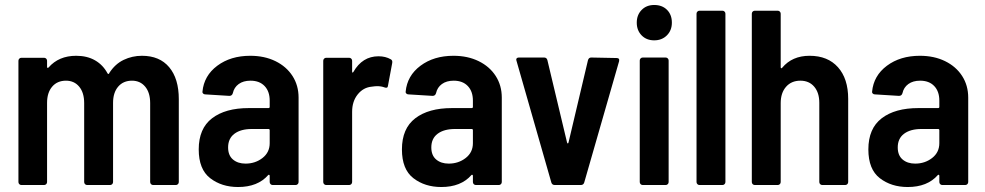

<svg xmlns="http://www.w3.org/2000/svg" viewBox="-20 -743 3954 771"><path d="M698 -345V-12Q698 -7 694.5 -3.5Q691 0 686 0H595Q590 0 586.5 -3.5Q583 -7 583 -12V-329Q583 -371 563 -395Q543 -419 510 -419Q475 -419 454.5 -395Q434 -371 434 -330V-12Q434 -7 430.5 -3.5Q427 0 422 0H330Q325 0 321.5 -3.5Q318 -7 318 -12V-329Q318 -371 298 -395Q278 -419 245 -419Q210 -419 189.5 -395Q169 -371 169 -330V-12Q169 -7 165.5 -3.5Q162 0 157 0H66Q61 0 57.5 -3.5Q54 -7 54 -12V-499Q54 -504 57.5 -507.5Q61 -511 66 -511H157Q162 -511 165.5 -507.5Q169 -504 169 -499V-474Q169 -471 171 -470.5Q173 -470 175 -472Q216 -519 286 -519Q330 -519 362 -500.5Q394 -482 412 -448Q414 -446 416 -446Q418 -446 419 -450Q442 -486 476.5 -502.5Q511 -519 550 -519Q621 -519 659.5 -473Q698 -427 698 -345Z M1179 -351V-12Q1179 -7 1175.5 -3.5Q1172 0 1167 0H1075Q1070 0 1066.5 -3.5Q1063 -7 1063 -12V-37Q1063 -40 1061 -41Q1059 -42 1057 -40Q1015 8 936 8Q870 8 824 -27.5Q778 -63 778 -143Q778 -227 831.5 -268Q885 -309 979 -309H1058Q1063 -309 1063 -314V-339Q1063 -376 1042.5 -397.5Q1022 -419 986 -419Q957 -419 938.5 -405.5Q920 -392 915 -369Q912 -358 901 -358L804 -364Q799 -364 795.5 -367.5Q792 -371 793 -375Q799 -439 852.5 -479Q906 -519 985 -519Q1042 -519 1086 -497.5Q1130 -476 1154.5 -438Q1179 -400 1179 -351ZM1063 -168V-220Q1063 -225 1058 -225H991Q947 -225 921.5 -206Q896 -187 896 -151Q896 -119 915.5 -102.5Q935 -86 966 -86Q1005 -86 1034 -108.5Q1063 -131 1063 -168Z M1549 -505Q1557 -501 1555 -490L1538 -399Q1537 -387 1524 -392Q1511 -397 1494 -397Q1487 -397 1473 -395Q1439 -392 1416.5 -364Q1394 -336 1394 -294V-12Q1394 -7 1390.5 -3.5Q1387 0 1382 0H1290Q1285 0 1281.5 -3.5Q1278 -7 1278 -12V-499Q1278 -504 1281.5 -507.5Q1285 -511 1290 -511H1382Q1387 -511 1390.5 -507.5Q1394 -504 1394 -499V-456Q1394 -452 1395.5 -451.5Q1397 -451 1399 -454Q1435 -517 1500 -517Q1528 -517 1549 -505Z M1995 -351V-12Q1995 -7 1991.5 -3.5Q1988 0 1983 0H1891Q1886 0 1882.5 -3.5Q1879 -7 1879 -12V-37Q1879 -40 1877 -41Q1875 -42 1873 -40Q1831 8 1752 8Q1686 8 1640 -27.5Q1594 -63 1594 -143Q1594 -227 1647.5 -268Q1701 -309 1795 -309H1874Q1879 -309 1879 -314V-339Q1879 -376 1858.5 -397.5Q1838 -419 1802 -419Q1773 -419 1754.5 -405.5Q1736 -392 1731 -369Q1728 -358 1717 -358L1620 -364Q1615 -364 1611.5 -367.5Q1608 -371 1609 -375Q1615 -439 1668.5 -479Q1722 -519 1801 -519Q1858 -519 1902 -497.5Q1946 -476 1970.5 -438Q1995 -400 1995 -351ZM1879 -168V-220Q1879 -225 1874 -225H1807Q1763 -225 1737.5 -206Q1712 -187 1712 -151Q1712 -119 1731.5 -102.5Q1751 -86 1782 -86Q1821 -86 1850 -108.5Q1879 -131 1879 -168Z M2194 -10 2054 -499 2053 -503Q2053 -512 2064 -512H2165Q2175 -512 2178 -502L2257 -171Q2258 -167 2260 -167Q2262 -167 2263 -171L2341 -501Q2344 -512 2354 -512L2456 -510Q2469 -510 2466 -497L2326 -10Q2323 0 2312 0H2208Q2197 0 2194 -10Z M2537 -652Q2537 -683 2556.5 -703Q2576 -723 2607 -723Q2639 -723 2658.5 -703.5Q2678 -684 2678 -652Q2678 -621 2658 -601Q2638 -581 2607 -581Q2576 -581 2556.5 -601Q2537 -621 2537 -652ZM2549 -12V-500Q2549 -505 2552.5 -508.5Q2556 -512 2561 -512H2653Q2658 -512 2661.5 -508.5Q2665 -505 2665 -500V-12Q2665 -7 2661.5 -3.5Q2658 0 2653 0H2561Q2556 0 2552.5 -3.5Q2549 -7 2549 -12Z M2777 -12V-688Q2777 -693 2780.5 -696.5Q2784 -700 2789 -700H2881Q2886 -700 2889.5 -696.5Q2893 -693 2893 -688V-12Q2893 -7 2889.5 -3.5Q2886 0 2881 0H2789Q2784 0 2780.5 -3.5Q2777 -7 2777 -12Z M3386 -346V-12Q3386 -7 3382.5 -3.5Q3379 0 3374 0H3282Q3277 0 3273.5 -3.5Q3270 -7 3270 -12V-330Q3270 -371 3249.5 -395Q3229 -419 3194 -419Q3158 -419 3136.5 -394.5Q3115 -370 3115 -329V-12Q3115 -7 3111.5 -3.5Q3108 0 3103 0H3011Q3006 0 3002.5 -3.5Q2999 -7 2999 -12V-688Q2999 -693 3002.5 -696.5Q3006 -700 3011 -700H3103Q3108 -700 3111.5 -696.5Q3115 -693 3115 -688V-473Q3115 -470 3117 -469Q3119 -468 3121 -471Q3161 -519 3231 -519Q3304 -519 3345 -473Q3386 -427 3386 -346Z M3868 -351V-12Q3868 -7 3864.5 -3.5Q3861 0 3856 0H3764Q3759 0 3755.5 -3.5Q3752 -7 3752 -12V-37Q3752 -40 3750 -41Q3748 -42 3746 -40Q3704 8 3625 8Q3559 8 3513 -27.5Q3467 -63 3467 -143Q3467 -227 3520.5 -268Q3574 -309 3668 -309H3747Q3752 -309 3752 -314V-339Q3752 -376 3731.5 -397.5Q3711 -419 3675 -419Q3646 -419 3627.5 -405.5Q3609 -392 3604 -369Q3601 -358 3590 -358L3493 -364Q3488 -364 3484.5 -367.5Q3481 -371 3482 -375Q3488 -439 3541.5 -479Q3595 -519 3674 -519Q3731 -519 3775 -497.5Q3819 -476 3843.5 -438Q3868 -400 3868 -351ZM3752 -168V-220Q3752 -225 3747 -225H3680Q3636 -225 3610.5 -206Q3585 -187 3585 -151Q3585 -119 3604.5 -102.5Q3624 -86 3655 -86Q3694 -86 3723 -108.5Q3752 -131 3752 -168Z"/></svg>

Font: Barlow Semi Condensed SemiBold
Style: Regular
Weight: 600
Width: 4
Designer: Jeremy Tribby
Foundry: Tribby Type
Version: Version 1.408